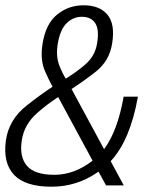

<svg xmlns="http://www.w3.org/2000/svg" viewBox="-31 -701 571 726"><path d="M164 5Q64.5 5 22.2 -39.8Q-20 -84.5 -9 -168Q1.5 -248.5 70.5 -302.5Q122.5 -343.5 167.5 -373Q153.5 -399.5 139.5 -431Q120 -474.5 130 -536Q142 -611 185 -646Q228 -681 285 -681Q345.5 -681 375.2 -645.5Q405 -610 393 -536.5Q383 -471.5 332.5 -431Q289.5 -397 239.5 -364.5L362.5 -137Q413.5 -205 436.5 -335.5H490.5Q461.5 -171 387.5 -91.5L437 0H370L341.5 -52Q261 5 164 5ZM319 -93.5 189 -334Q147.5 -307 111 -275Q60.5 -231 51.5 -171Q41.5 -108.5 70.8 -74.2Q100 -40 174 -40Q250.5 -40 319 -93.5ZM217.5 -403.5Q258.5 -429 289.5 -455.5Q328.5 -488.5 336 -536.5Q345 -589 329.2 -613.2Q313.5 -637.5 278.5 -637.5Q246 -637.5 221.2 -613.5Q196.5 -589.5 187.5 -536Q179.5 -488 193.5 -453Q203.5 -427 217.5 -403.5Z"/></svg>

Font: Anybody Light
Style: Italic
Weight: 300
Italic angle: -10°
Designer: Tyler Finck
Foundry: Etcetera Type Company
Version: Version 1.010; ttfautohint (v1.8.3) -l 8 -r 50 -G 200 -x 14 